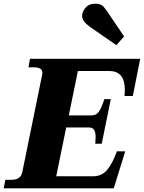

<svg xmlns="http://www.w3.org/2000/svg" viewBox="-49 -1018 778 1038"><path d="M395 -933Q395 -955 413.5 -976.5Q432 -998 466 -998Q499 -998 514 -978Q529 -958 530 -957L622 -821L580 -774L437 -873Q416 -888 405.5 -902.5Q395 -917 395 -933ZM624 -499Q626 -515 626 -532Q626 -634 542 -634H372L323 -394H444Q473 -394 487.5 -417Q502 -440 515 -482H550L501 -241H466Q468 -265 468 -278Q468 -302 460 -315.5Q452 -329 430 -329H309L255 -65H454Q502 -65 531 -100.5Q560 -136 583 -200H628L566 0H-29L-20 -46H11Q38 -46 52 -55.5Q66 -65 71 -85L179 -614Q180 -618 180 -625Q180 -654 135 -654H105L113 -700H709L669 -499Z"/></svg>

Font: Taviraj ExtraBold
Style: Italic
Weight: 800
Italic angle: -12°
Designer: Katatrad Team
Foundry: CadsonDemak
Version: Version 1.001